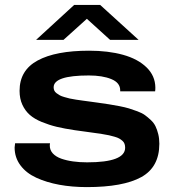

<svg xmlns="http://www.w3.org/2000/svg" viewBox="-20 -744 706 776"><path d="M126 -583 279.8 -724.1H384.8L540 -583H424.8L331.1 -668L236.8 -583ZM331.1 12.2Q271 12.2 219.5 2.7Q168 -6.8 127 -25.6Q85.9 -44.4 62.5 -75.9Q39.1 -107.4 39.1 -147.9Q39.1 -153.3 41 -165H182.1Q182.1 -164.1 181.6 -160.6Q181.2 -157.2 181.2 -155.8Q181.2 -137.2 193.6 -123.8Q206.1 -110.4 227.5 -102.8Q249 -95.2 275.1 -91.6Q301.3 -87.9 332 -87.9Q485.8 -87.9 485.8 -147Q485.8 -155.3 483.4 -162.4Q481 -169.4 474.9 -174.8Q468.8 -180.2 461.9 -184.1Q455.1 -188 443.1 -191.4Q431.2 -194.8 420.4 -197.3Q409.7 -199.7 392.1 -202.4Q374.5 -205.1 360.4 -207Q346.2 -209 323 -212.2Q299.8 -215.3 282.2 -217.8Q240.2 -224.1 209.5 -231.4Q178.7 -238.8 148.9 -251Q119.1 -263.2 100.3 -279.8Q81.5 -296.4 70.3 -320.8Q59.1 -345.2 59.1 -377Q59.1 -460 132.1 -499.5Q205.1 -539.1 339.8 -539.1Q417.5 -539.1 477.3 -522.5Q537.1 -505.9 572.3 -471.7Q607.4 -437.5 607.9 -390.1Q607.9 -379.9 606.9 -375H465.8V-378.9Q465.8 -409.7 429.9 -424.3Q394 -439 338.9 -439Q196.8 -439 196.8 -391.1Q196.8 -383.8 199.5 -377.9Q202.1 -372.1 208.7 -367.2Q215.3 -362.3 221.9 -358.6Q228.5 -355 240.5 -351.6Q252.4 -348.1 261.7 -345.9Q271 -343.8 287.1 -341.3Q303.2 -338.9 314.2 -337.4Q325.2 -335.9 344.5 -333.3Q363.8 -330.6 375 -329.1Q402.8 -325.2 420.2 -322.5Q437.5 -319.8 461.7 -315.2Q485.8 -310.5 501 -305.9Q516.1 -301.3 535.2 -294.2Q554.2 -287.1 565.7 -278.8Q577.1 -270.5 589.6 -258.8Q602.1 -247.1 608.6 -233.4Q615.2 -219.7 619.6 -201.9Q624 -184.1 624 -163.1Q624 -68.4 550.8 -28.1Q477.5 12.2 331.1 12.2Z"/></svg>

Font: Archivo Expanded SemiBold
Style: Regular
Weight: 600
Width: 7
Designer: Hector Gatti
Foundry: Omnibus-Type
Version: Version 2.001